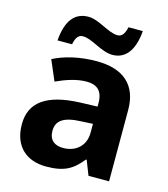

<svg xmlns="http://www.w3.org/2000/svg" viewBox="-114 -847 826 946"><g transform="rotate(15 299.5 -374.0)"><path d="M103 -605H177C185 -646 200 -657 220 -657C267 -657 324 -606 382 -606C445 -606 489 -654 497 -758H424C415 -717 400 -706 381 -706C334 -706 275 -757 221 -757C153 -757 111 -710 103 -605ZM317 -556C229 -556 154 -537 97 -508L141 -405C191 -428 245 -446 294 -446C346 -446 378 -423 378 -358V-341L287 -338C123 -331 40 -275 40 -161C40 -45 112 10 208 10C300 10 343 -15 390 -74H394L423 0H528V-364C528 -491 453 -556 317 -556ZM321 -250 378 -253V-208C378 -139 329 -100 266 -100C223 -100 194 -121 194 -168C194 -218 226 -247 321 -250Z"/></g></svg>

Font: Noto Sans Myanmar UI
Style: Bold
Weight: 700
Designer: Monotype Design Team
Foundry: Monotype Imaging Inc.
Version: Version 2.103